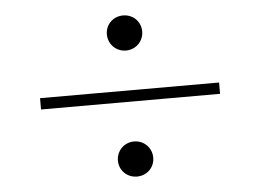

<svg xmlns="http://www.w3.org/2000/svg" viewBox="-50 -774 1099 812"><g transform="rotate(-5 500.0 -368.0)"><path d="M500 -561C542 -561 575 -594 575 -636C575 -678 542 -710 500 -710C458 -710 425 -678 425 -636C425 -594 458 -561 500 -561ZM880 -392H120V-344H880ZM500 -26C542 -26 575 -58 575 -100C575 -142 542 -175 500 -175C458 -175 425 -142 425 -100C425 -58 458 -26 500 -26Z"/></g></svg>

Font: Source Han Serif
Style: Bold
Weight: 700
Designer: Ryoko NISHIZUKA 西塚涼子 (kana & ideographs); Frank Grießhammer (Latin, Greek & Cyrillic); Wenlong ZHANG 张文龙 (bopomofo); San
Foundry: Adobe Systems Incorporated
Version: Version 1.001;PS 1.001;hotconv 16.6.54;makeotf.lib2.5.65590